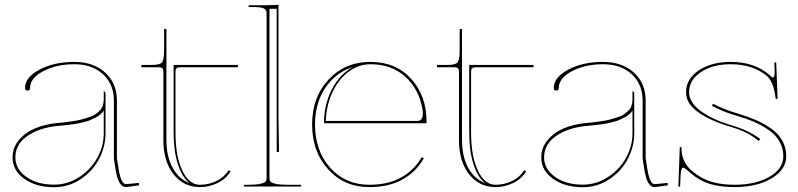

<svg xmlns="http://www.w3.org/2000/svg" viewBox="-20 -782 3346 805"><path d="M562 -15.1 563 -4.9 508.3 2.4H507.8Q476.6 2.4 465.3 -67.9Q464.4 -73.2 462.4 -85.9Q460.4 -98.6 459 -106.9Q457.5 -115.2 457.5 -117.2V-360.4Q457.5 -428.7 411.9 -470.7Q366.2 -512.7 292 -512.7Q216.3 -512.7 161.1 -483.4Q106 -454.1 106 -413.1Q106 -402.3 95.7 -402.3Q85 -402.3 85 -413.1Q85 -458 146 -490.2Q207 -522.5 290.5 -522.5Q371.6 -522.5 420.9 -477.8Q470.2 -433.1 470.2 -360.4V-117.7L478 -69.8Q487.8 -10.3 508.3 -9.8ZM415 -318.4Q409.2 -309.6 400.9 -302.2Q392.6 -294.9 381.1 -289.3Q369.6 -283.7 360.4 -279.3Q351.1 -274.9 335.7 -271.2Q320.3 -267.6 311.8 -265.4Q303.2 -263.2 285.6 -261Q268.1 -258.8 262.7 -258.1Q257.3 -257.3 239.7 -255.6Q222.2 -253.9 220.7 -253.9Q144 -246.1 94.2 -211.4Q44.4 -176.8 44.4 -122.1Q44.4 -73.2 90.1 -40.5Q135.7 -7.8 206.5 -7.8Q263.7 -7.8 312.5 -39.8Q361.3 -71.8 388.2 -120.8Q415 -169.9 415 -222.7ZM415 -401.4 422.4 -393.1V-222.7Q422.4 -167 395.3 -115.5Q368.2 -64 317.9 -30.5Q267.6 2.9 206.5 2.9Q131.8 2.9 82.3 -32Q32.7 -66.9 32.7 -122.1Q32.7 -163.1 59.3 -194.8Q85.9 -226.6 127.2 -243.9Q168.5 -261.2 219.7 -266.1Q240.7 -268.1 249 -269Q257.3 -270 280 -273.2Q302.7 -276.4 314.7 -279.3Q326.7 -282.2 345.7 -288.1Q364.7 -293.9 375.7 -300.5Q386.7 -307.1 397 -317.1Q407.2 -327.1 411.1 -339.4Q415 -351.1 415 -363.8Z M977.5 -509.8V-500H733.9Q715.8 -500 715.8 -482.4V-225.1Q715.8 -127.4 744.1 -67.4Q772.5 -7.3 818.4 -7.3Q854.5 -7.3 887.2 -22.9Q919.9 -38.6 939 -68.4L946.8 -63.5Q926.8 -31.2 891.6 -14.4Q856.4 2.4 818.4 2.4Q749.5 2.4 707.3 -51.8Q665 -106 665 -194.8V-482.4Q665 -500 647.5 -500H572.8V-509.8H617.7Q650.4 -509.8 659.2 -520.5Q668 -531.2 668 -571.3V-660.2H677.7V-194.8Q677.7 -126.5 703.9 -78.6Q730 -30.8 774.9 -14.6Q743.7 -38.1 725.8 -93.5Q708 -148.9 708 -225.1V-509.8Z M1002.4 0V-7.3H1022.5Q1054.7 -7.3 1072 -11.5Q1089.4 -15.6 1093.5 -21Q1097.7 -26.4 1097.7 -35.2V-727.5Q1097.7 -741.2 1085.9 -746.8Q1074.2 -752.4 1044.9 -752.4H1022.5V-759.8H1087.4L1147.5 -761.7V-284.7L1149.9 -145H1140.1V-745.1H1109.9V-35.2Q1109.9 -26.4 1114 -21Q1118.2 -15.6 1135.5 -11.5Q1152.8 -7.3 1185.1 -7.3H1242.7V0Z M1730.5 -274.9Q1752.9 -274.9 1752.9 -309.1Q1752.9 -317.4 1751.5 -324.2Q1736.3 -409.7 1678.5 -461.2Q1620.6 -512.7 1533.2 -512.7Q1483.4 -512.7 1441.2 -481Q1398.9 -449.2 1373.5 -394.5Q1348.1 -339.8 1346.2 -274.9ZM1338.4 -265.1Q1338.4 -344.2 1372.1 -408.4Q1405.8 -472.7 1460.4 -501.5Q1387.7 -478.5 1344.2 -414.1Q1300.8 -349.6 1300.8 -259.8Q1300.8 -149.9 1364.5 -78.6Q1428.2 -7.3 1528.3 -7.3Q1608.9 -7.3 1663.3 -38.6Q1717.8 -69.8 1748 -123L1756.8 -118.2Q1725.6 -62.5 1668.5 -30Q1611.3 2.4 1528.3 2.4Q1423.3 2.4 1356 -72Q1288.6 -146.5 1288.6 -259.8Q1288.6 -375 1357.9 -448.7Q1427.2 -522.5 1533.2 -522.5Q1639.2 -522.5 1703.9 -451.4Q1768.6 -380.4 1768.6 -270Q1768.6 -265.1 1763.2 -265.1Z M2216.8 -509.8V-500H1973.1Q1955.1 -500 1955.1 -482.4V-225.1Q1955.1 -127.4 1983.4 -67.4Q2011.7 -7.3 2057.6 -7.3Q2093.8 -7.3 2126.5 -22.9Q2159.2 -38.6 2178.2 -68.4L2186 -63.5Q2166 -31.2 2130.9 -14.4Q2095.7 2.4 2057.6 2.4Q1988.8 2.4 1946.5 -51.8Q1904.3 -106 1904.3 -194.8V-482.4Q1904.3 -500 1886.7 -500H1812V-509.8H1856.9Q1889.6 -509.8 1898.4 -520.5Q1907.2 -531.2 1907.2 -571.3V-660.2H1917V-194.8Q1917 -126.5 1943.1 -78.6Q1969.2 -30.8 2014.2 -14.6Q1982.9 -38.1 1965.1 -93.5Q1947.3 -148.9 1947.3 -225.1V-509.8Z M2778.8 -15.1 2779.8 -4.9 2725.1 2.4H2724.6Q2693.4 2.4 2682.1 -67.9Q2681.2 -73.2 2679.2 -85.9Q2677.2 -98.6 2675.8 -106.9Q2674.3 -115.2 2674.3 -117.2V-360.4Q2674.3 -428.7 2628.7 -470.7Q2583 -512.7 2508.8 -512.7Q2433.1 -512.7 2377.9 -483.4Q2322.8 -454.1 2322.8 -413.1Q2322.8 -402.3 2312.5 -402.3Q2301.8 -402.3 2301.8 -413.1Q2301.8 -458 2362.8 -490.2Q2423.8 -522.5 2507.3 -522.5Q2588.4 -522.5 2637.7 -477.8Q2687 -433.1 2687 -360.4V-117.7L2694.8 -69.8Q2704.6 -10.3 2725.1 -9.8ZM2631.8 -318.4Q2626 -309.6 2617.7 -302.2Q2609.4 -294.9 2597.9 -289.3Q2586.4 -283.7 2577.1 -279.3Q2567.9 -274.9 2552.5 -271.2Q2537.1 -267.6 2528.6 -265.4Q2520 -263.2 2502.4 -261Q2484.9 -258.8 2479.5 -258.1Q2474.1 -257.3 2456.5 -255.6Q2439 -253.9 2437.5 -253.9Q2360.8 -246.1 2311 -211.4Q2261.2 -176.8 2261.2 -122.1Q2261.2 -73.2 2306.9 -40.5Q2352.5 -7.8 2423.3 -7.8Q2480.5 -7.8 2529.3 -39.8Q2578.1 -71.8 2605 -120.8Q2631.8 -169.9 2631.8 -222.7ZM2631.8 -401.4 2639.2 -393.1V-222.7Q2639.2 -167 2612.1 -115.5Q2585 -64 2534.7 -30.5Q2484.4 2.9 2423.3 2.9Q2348.6 2.9 2299.1 -32Q2249.5 -66.9 2249.5 -122.1Q2249.5 -163.1 2276.1 -194.8Q2302.7 -226.6 2344 -243.9Q2385.3 -261.2 2436.5 -266.1Q2457.5 -268.1 2465.8 -269Q2474.1 -270 2496.8 -273.2Q2519.5 -276.4 2531.5 -279.3Q2543.5 -282.2 2562.5 -288.1Q2581.5 -293.9 2592.5 -300.5Q2603.5 -307.1 2613.8 -317.1Q2624 -327.1 2627.9 -339.4Q2631.8 -351.1 2631.8 -363.8Z M2969.7 -347.2Q3014.2 -323.2 3072.3 -306.2Q3115.2 -293.5 3148.2 -279.3Q3181.2 -265.1 3211.9 -243.9Q3242.7 -222.7 3259.5 -193.1Q3276.4 -163.6 3276.4 -127Q3276.4 -70.8 3215.1 -34.2Q3153.8 2.4 3059.1 2.4Q3001.5 2.4 2957.8 -10.5Q2914.1 -23.4 2875.5 -56.2Q2850.6 -79.1 2844.2 -79.1Q2835 -79.1 2833.5 -46.9L2831.5 0H2824.2L2830.1 -165H2837.4V-159.7Q2837.4 -101.6 2883.8 -63Q2920.9 -32.7 2962.6 -20Q3004.4 -7.3 3059.1 -7.3Q3148.4 -7.3 3206.3 -41Q3264.2 -74.7 3264.2 -127Q3264.2 -160.6 3248.5 -188.2Q3232.9 -215.8 3204.1 -236.1Q3175.3 -256.3 3143.3 -270.3Q3111.3 -284.2 3069.8 -296.4Q3012.7 -312.5 2964.8 -338.4ZM3161.1 -190.9Q3135.3 -211.9 3110.4 -224.6Q3081.5 -239.3 3041.5 -251Q2959.5 -274.9 2908 -311Q2856.4 -347.2 2856.4 -395.5Q2856.4 -450.7 2909.4 -486.6Q2962.4 -522.5 3043.9 -522.5Q3138.2 -522.5 3201.2 -472.2Q3204.6 -469.2 3209.2 -465.1Q3213.9 -460.9 3216.3 -459Q3218.8 -457 3220.7 -457Q3228 -457 3228 -480Q3228 -481 3227.8 -484.6Q3227.5 -488.3 3227.3 -498.3Q3227.1 -508.3 3226.6 -520H3234.4L3240.2 -370.1Q3240.2 -366.7 3235.8 -366.7Q3231.9 -366.7 3231.9 -370.1L3231.4 -374Q3222.7 -440.9 3194.8 -463.9Q3135.7 -512.7 3043.9 -512.7Q2967.8 -512.7 2918.5 -479.5Q2869.1 -446.3 2869.1 -395.5Q2869.1 -352.5 2918.2 -316.4Q2967.3 -280.3 3043.9 -257.8Q3121.6 -234.9 3167.5 -199.2Z"/></svg>

Font: ZnikomitNo25
Style: Regular
Weight: 100
Designer: gluk
Foundry: gluk
Version: Version 0.56